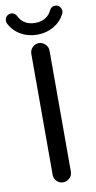

<svg xmlns="http://www.w3.org/2000/svg" viewBox="-97 -895 472 942"><g transform="rotate(-10 139.5 -424.0)"><path d="M93.8 -39.1V-641.6Q93.8 -660.2 106.9 -673.8Q120.1 -687.5 138.7 -687.5Q157.2 -687.5 170.9 -673.8Q184.6 -660.2 184.6 -641.6V-39.1Q184.6 -20.5 170.9 -7.3Q157.2 5.9 138.7 5.9Q120.1 5.9 106.9 -7.3Q93.8 -20.5 93.8 -39.1ZM30.3 -854.5Q49.8 -854.5 58.6 -835Q69.3 -812.5 90.3 -800.3Q111.3 -788.1 139.6 -788.1Q168 -788.1 189 -800.3Q210 -812.5 220.7 -835Q229.5 -854.5 249 -854.5Q262.7 -854.5 271.5 -845.2Q280.3 -835.9 280.3 -823.2Q280.3 -815.4 277.3 -809.6Q258.8 -772.5 222.2 -751Q185.5 -729.5 139.6 -729.5Q93.8 -729.5 57.1 -751Q20.5 -772.5 2 -809.6Q-1 -815.4 -1 -823.2Q-1 -835.9 7.8 -845.2Q16.6 -854.5 30.3 -854.5Z"/></g></svg>

Font: jf-openhuninn-2.0
Style: Regular
Weight: 400
Designer: [Kosugi Maru]
Designed by MOTOYA      

[Varela Round]
Joe Prince (Latin component); Avraham Cornfeld (Hebrew component)
Foundry: justfont CO.,LTD.
Version: 2.0